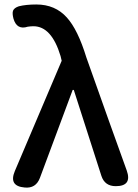

<svg xmlns="http://www.w3.org/2000/svg" viewBox="-20 -830 616 856"><path d="M90 6Q18 0 46 -67L255 -559L250 -580Q210 -713 129 -713Q118 -713 104 -711Q55 -695 40 -747Q34 -770 38 -782Q43 -795 64 -802Q96 -810 142 -810Q226 -810 278 -752Q327 -698 365 -574L467 -287L545 -70Q570 0 496 0Q447 0 432 -46L309 -429H304L158 -37Q140 11 90 6Z"/></svg>

Font: GenSenRounded JP M
Style: Regular
Weight: 500
Version: Version 1.501;PS 1;hotconv 16.6.51;makeotf.lib2.5.65220